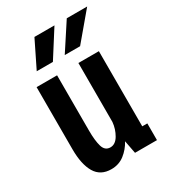

<svg xmlns="http://www.w3.org/2000/svg" viewBox="-178 -801 805 905"><g transform="rotate(-30 225.0 -349.0)"><path d="M159 11.5Q100 11.5 73 -34.2Q46 -80 46 -161.5V-500H157.5V-199Q157.5 -144.5 167 -112.2Q176.5 -80 206 -80Q233.5 -80 251.8 -111Q270 -142 273.5 -179V-500H385V-91H412.5V0H293L279.5 -70.5Q261 -36 230.5 -12.2Q200 11.5 159 11.5ZM236.5 -564.5 331.5 -710H442.5L320 -564.5ZM84 -564.5 155.5 -710H264.5L172 -564.5Z"/></g></svg>

Font: Trispace Condensed Medium
Style: Regular
Weight: 500
Width: 3
Designer: Tyler Finck
Foundry: Etcetera Type Company
Version: Version 1.210; ttfautohint (v1.8.3)